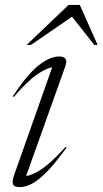

<svg xmlns="http://www.w3.org/2000/svg" viewBox="-20 -752 418 782"><path d="M38 -40.5 192.5 -477.5Q169 -475 130.2 -448.2Q91.5 -421.5 36 -357L32 -360Q91 -449 137 -485.5Q183 -522 221 -522Q260.5 -522 246 -482L86.5 -35.5Q110.5 -37.5 150.2 -63.8Q190 -90 247 -154L251 -151Q206.5 -89 172.5 -54Q138.5 -19 111.5 -4.5Q84.5 10 60.5 10Q36.5 10 32.8 -2.5Q29 -15 38 -40.5ZM88.5 -569 259.5 -732H305L377.5 -569H364L273.5 -684L106 -569Z"/></svg>

Font: Newsreader 72pt Light
Style: Italic
Weight: 300
Italic angle: -17°
Designer: Hugues Gentile
Foundry: Production Type
Version: Version 1.003; ttfautohint (v1.8.3)